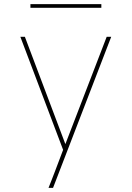

<svg xmlns="http://www.w3.org/2000/svg" viewBox="-20 -914 640 934"><path d="M238 0H216Q224 -20 232 -40.5Q240 -61 248 -82L287 -185L79 -735H101L298 -213L499 -735H521ZM128 -876V-894H473V-876Z"/></svg>

Font: Iosevka Thin Extended
Style: Regular
Weight: 100
Width: 7
Monospace: yes
Designer: Belleve Invis
Foundry: Belleve Invis
Version: Version 32.5.0; ttfautohint (v1.8.4)